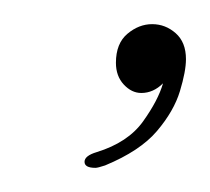

<svg xmlns="http://www.w3.org/2000/svg" viewBox="-20 -83 174 159"><path d="M59 56Q50 56 50 51Q50 46 60 43Q86 35 98.5 17.5Q111 0 115 -14Q107 -6 97 -6Q89 -6 82.5 -13Q76 -20 76 -31Q76 -47 85.5 -55Q95 -63 106 -63Q117 -63 125.5 -55.5Q134 -48 134 -34Q134 -24 129 -7.5Q124 9 110 25.5Q96 42 67 54Q61 56 59 56Z"/></svg>

Font: Gwendolyn
Style: Regular
Weight: 400
Designer: Robert E. Leuschke
Foundry: Robert E. Leuschke
Version: Version 1.010; ttfautohint (v1.8.3)